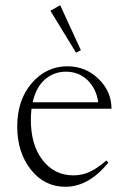

<svg xmlns="http://www.w3.org/2000/svg" viewBox="-20 -698 486 729"><path d="M268.6 -498 171.4 -657.2 208.5 -678.2 287.1 -507.3ZM228.5 11.2Q148.4 11.2 96.9 -54.2Q45.4 -119.6 45.4 -217.8Q45.4 -318.4 100.6 -382.3Q155.8 -446.3 235.8 -446.3Q305.2 -446.3 354.2 -398.4Q403.3 -350.6 403.3 -285.2H99.6Q97.2 -263.2 97.2 -242.2Q97.2 -147 142.1 -89.6Q187 -32.2 258.3 -32.2Q293 -32.2 322.5 -46.4Q352.1 -60.5 383.8 -88.9L391.6 -80.6Q316.4 11.2 228.5 11.2ZM230.5 -425.8Q185.1 -425.8 151.1 -396.7Q117.2 -367.7 104 -309.6H353Q345.7 -361.3 312.5 -393.6Q279.3 -425.8 230.5 -425.8Z"/></svg>

Font: Elstob ExtraLight
Style: Regular
Weight: 200
Designer: Peter S. Baker
Version: Version 1.015